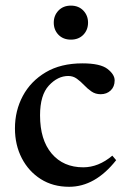

<svg xmlns="http://www.w3.org/2000/svg" viewBox="-20 -670 466 700"><path d="M280.5 -439Q345.5 -439 371.8 -418.8Q398 -398.5 398 -377Q398 -354 383.5 -340.2Q369 -326.5 347 -326.5Q328 -326.5 313.5 -336.5Q299 -346.5 286.5 -359.8Q274 -373 260.2 -383Q246.5 -393 229 -393Q190.5 -393 158.2 -358.2Q126 -323.5 126 -249.5Q126 -160 168.5 -110Q211 -60 283.5 -60Q339 -60 389.5 -102.5L403.5 -86Q327 11 232 11Q173 11 128.8 -17Q84.5 -45 59.5 -93.2Q34.5 -141.5 34.5 -202Q34.5 -266.5 63.2 -320.2Q92 -374 146.8 -406.5Q201.5 -439 280.5 -439ZM238.5 -525.5Q210.5 -525.5 193.2 -543.2Q176 -561 176 -587.5Q176 -613.5 193.2 -631.5Q210.5 -649.5 238.5 -649.5Q266.5 -649.5 283.8 -631.5Q301 -613.5 301 -587.5Q301 -561 283.8 -543.2Q266.5 -525.5 238.5 -525.5Z"/></svg>

Font: Newsreader Text Medium
Style: Regular
Weight: 500
Designer: Hugues Gentile
Foundry: Production Type
Version: Version 1.001